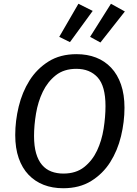

<svg xmlns="http://www.w3.org/2000/svg" viewBox="-20 -989 728 1021"><path d="M642 -416Q642 -341 623.5 -264.5Q605 -188 566 -126.5Q527 -65 465 -26.5Q403 12 316 12Q259 12 212.5 -6Q166 -24 132 -59.5Q98 -95 79.5 -148Q61 -201 61 -271Q61 -346 79.5 -422.5Q98 -499 137 -561Q176 -623 238 -662Q300 -701 387 -701Q444 -701 490.5 -683Q537 -665 571 -629Q605 -593 623.5 -539.5Q642 -486 642 -416ZM317 -66Q384 -66 427.5 -100.5Q471 -135 496 -188Q521 -241 531 -304.5Q541 -368 541 -425Q541 -531 499.5 -577Q458 -623 386 -623Q320 -623 276.5 -588.5Q233 -554 207.5 -501Q182 -448 171.5 -385Q161 -322 161 -266Q161 -212 172 -174Q183 -136 203.5 -112Q224 -88 253 -77Q282 -66 317 -66ZM295 -793 397 -969 473 -931 352 -765ZM459 -793 570 -969 644 -928 514 -763Z"/></svg>

Font: Yekcdsyqcyvpieeyorgstswgcgt
Style: Regular
Weight: 400
Italic angle: -8°
Designer: Carrois Corporate & Edenspiekermann
Foundry: Carrois Corporate GbR & Edenspiekermann AG
Version: Version 2.001